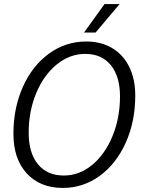

<svg xmlns="http://www.w3.org/2000/svg" viewBox="-20 -914 695 944"><path d="M46 -256Q46 -383 92.5 -487Q139 -591 221 -650.5Q303 -710 404 -710Q477 -710 531.5 -677.5Q586 -645 615.5 -585Q645 -525 645 -444Q645 -317 598.5 -213Q552 -109 470.5 -49.5Q389 10 289 10Q177 10 111.5 -61.5Q46 -133 46 -256ZM570 -440Q570 -538 525 -593.5Q480 -649 399 -649Q323 -649 259 -597Q195 -545 158 -456Q121 -367 121 -261Q121 -162 166.5 -106.5Q212 -51 294 -51Q370 -51 433 -103Q496 -155 533 -244.5Q570 -334 570 -440ZM494 -894H568L450 -754H393Z"/></svg>

Font: Sarabun Light
Style: Italic
Weight: 300
Italic angle: -10°
Designer: Suppakit Chalermlarp | Katatrad Co.,Ltd.
Foundry: Cadson Demak Co.,Ltd.
Version: Version 1.000; ttfautohint (v1.6)